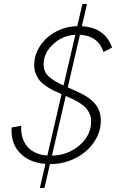

<svg xmlns="http://www.w3.org/2000/svg" viewBox="-20 -830 602 978"><path d="M507.3 -565.4Q479 -648.4 387.2 -652.8L325.2 -385.3Q395.5 -354.5 420.9 -338.4Q489.3 -294.9 493.2 -227.5Q493.7 -222.7 493.7 -217.8Q493.7 -155.8 457.5 -104Q421.4 -52.2 362.1 -23.2Q302.7 5.9 234.9 5.9H234.4L206.5 127L183.1 127.9L211.4 4.9Q129.4 -1.5 81.8 -50.5Q34.2 -99.6 39.1 -180.7L87.9 -189Q85.4 -121.6 120.1 -82.3Q154.8 -43 221.2 -37.6L293.5 -350.6Q268.1 -361.3 251.5 -369.6Q234.9 -377.9 214.6 -391.6Q194.3 -405.3 182.6 -419.2Q170.9 -433.1 162.6 -453.4Q154.3 -473.6 154.3 -497.6Q154.3 -551.3 184.8 -596.9Q215.3 -642.6 265.6 -669.2Q315.9 -695.8 373.5 -696.8L399.9 -810.1H423.3L397 -696.3Q515.6 -689.5 550.8 -587.4ZM202.1 -501.5Q202.1 -464.4 228.3 -440.4Q254.4 -416.5 303.7 -394.5L363.8 -652.8Q297.9 -649.4 250 -604.5Q202.1 -559.6 202.1 -501.5ZM444.3 -211.4Q444.3 -231.9 436.8 -249.3Q429.2 -266.6 418.7 -278.8Q408.2 -291 388.9 -303.5Q369.6 -315.9 354.5 -323.2Q339.4 -330.6 314.9 -341.3L244.6 -37.1Q326.2 -39.1 385.3 -90.1Q444.3 -141.1 444.3 -211.4Z"/></svg>

Font: HK Grotesk Light Legacy Italic
Style: Regular
Weight: 300
Italic angle: -13°
Designer: Alfredo Marco Pradil
Foundry: Hanken Design Co.
Version: Version 2.022;PS 002.022;hotconv 1.0.88;makeotf.lib2.5.64775